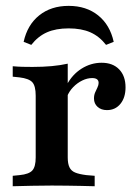

<svg xmlns="http://www.w3.org/2000/svg" viewBox="-20 -647 477 667"><path d="M159.7 -2.4Q121.8 -2.4 90.3 -1.6Q58.9 -0.8 24.2 0V-36.3L48.4 -38.7Q80.6 -41.9 92.3 -54.8Q104 -67.7 104 -100V-208.1H215.3V-100Q215.3 -78.2 221.4 -65.7Q227.4 -53.2 241.1 -47.6Q254.8 -41.9 279.8 -38.7L308.9 -36.3V0Q283.9 -0.8 260.5 -1.2Q237.1 -1.6 212.9 -2Q188.7 -2.4 159.7 -2.4ZM104 -208.1V-314.5Q104 -348.4 92.3 -361.3Q80.6 -374.2 47.6 -378.2L24.2 -380.6V-416.9Q41.9 -415.3 57.7 -414.9Q73.4 -414.5 92.7 -414.5Q129 -414.5 159.7 -417.3Q190.3 -420.2 215.3 -425.8V-416.9V-208.1ZM351.6 -264.5Q331.5 -264.5 319 -275.8Q306.5 -287.1 306.5 -304.8Q306.5 -316.9 310.5 -325.8Q314.5 -334.7 318.5 -343.1Q322.6 -351.6 322.6 -358.9Q322.6 -375.8 300 -375.8Q283.1 -375.8 265.7 -367.3Q248.4 -358.9 234.3 -344.4Q220.2 -329.8 212.9 -311.3L211.3 -350.8Q230.6 -387.9 263.3 -408.5Q296 -429 333.1 -429Q371.8 -429 394 -406Q416.1 -383.1 416.1 -343.5Q416.1 -308.1 398.4 -286.3Q380.6 -264.5 351.6 -264.5ZM218.5 -626.6Q279.8 -626.6 321 -593.5Q362.1 -560.5 375 -501.6L348.4 -491.1Q325 -521 294 -534.7Q262.9 -548.4 218.5 -548.4Q174.2 -548.4 143.1 -534.7Q112.1 -521 88.7 -491.1L62.1 -501.6Q75 -560.5 116.1 -593.5Q157.3 -626.6 218.5 -626.6Z"/></svg>

Font: Playfair 9pt
Style: Bold
Weight: 700
Designer: Claus Eggers Sørensen
Foundry: Claus Eggers Sørensen
Version: Version 2.203